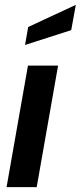

<svg xmlns="http://www.w3.org/2000/svg" viewBox="-20 -770 332 790"><path d="M131 0H7L95 -500H219ZM273 -646 83 -585 96 -659 292 -750Z"/></svg>

Font: Cabin
Style: Bold Italic
Weight: 700
Designer: Pablo Impallari
Foundry: Pablo Impallari. www.impallari.com Igino Marini. www.ikern.com
Version: Version 1.005